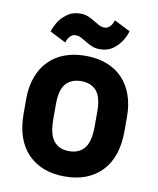

<svg xmlns="http://www.w3.org/2000/svg" viewBox="-82 -786 705 859"><g transform="rotate(10 270.0 -356.0)"><path d="M270 9Q164 9 102.5 -54.5Q41 -118 41 -237V-303Q41 -358 57 -402Q73 -446 102.5 -476.5Q132 -507 174.5 -523Q217 -539 270 -539Q323 -539 365.5 -523Q408 -507 437.5 -476.5Q467 -446 483 -402Q499 -358 499 -303V-237Q499 -118 437.5 -54.5Q376 9 270 9ZM270 -106Q315 -106 339.5 -135.5Q364 -165 364 -237V-303Q364 -368 339.5 -396Q315 -424 270 -424Q225 -424 200.5 -396Q176 -368 176 -303V-237Q176 -165 200.5 -135.5Q225 -106 270 -106ZM325 -579Q306 -579 290.5 -585.5Q275 -592 261.5 -600.5Q248 -609 235.5 -615.5Q223 -622 210 -622Q199 -622 191 -616Q183 -610 178 -602Q172 -593 169 -582L96 -619Q105 -647 121 -670Q135 -689 157.5 -705Q180 -721 215 -721Q234 -721 249.5 -714.5Q265 -708 278.5 -699.5Q292 -691 304.5 -684.5Q317 -678 330 -678Q341 -678 349 -684Q357 -690 362 -698Q367 -707 371 -718L444 -681Q435 -652 419 -630Q405 -610 382.5 -594.5Q360 -579 325 -579Z"/></g></svg>

Font: 
Style: 㨦
Weight: 700
Designer: A.Korolkova, Vitaly Kuzmin
Foundry: ParaType Ltd
Version: Version 2.000